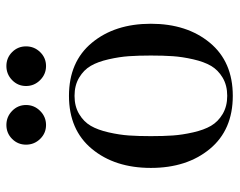

<svg xmlns="http://www.w3.org/2000/svg" viewBox="-92 -618 731 586"><g transform="rotate(-90 273.0 -325.5)"><path d="M435 -50Q377 20 273 20Q169 20 111 -50Q53 -120 53 -230Q53 -340 111 -410Q169 -480 273 -480Q377 -480 435 -410Q493 -340 493 -230Q493 -120 435 -50ZM394 -163Q396 -192 396 -230Q396 -268 394 -297Q392 -326 384.5 -359Q377 -392 364.5 -413.5Q352 -435 328.5 -449Q305 -463 273 -463Q241 -463 217.5 -449Q194 -435 181.5 -413.5Q169 -392 161.5 -359Q154 -326 152 -297Q150 -268 150 -230Q150 -192 152 -163Q154 -134 161.5 -101Q169 -68 181.5 -46.5Q194 -25 217.5 -11Q241 3 273 3Q305 3 328.5 -11Q352 -25 364.5 -46.5Q377 -68 384.5 -101Q392 -134 394 -163ZM321 -568Q303 -586 303 -611Q303 -636 321 -653.5Q339 -671 364 -671Q389 -671 406.5 -653.5Q424 -636 424 -611Q424 -586 406.5 -568Q389 -550 364 -550Q339 -550 321 -568ZM141.5 -568Q124 -586 124 -611Q124 -636 141.5 -653.5Q159 -671 184 -671Q209 -671 227 -653.5Q245 -636 245 -611Q245 -586 227 -568Q209 -550 184 -550Q159 -550 141.5 -568Z"/></g></svg>

Font: Elsie
Style: Regular
Weight: 400
Designer: Alejandro Inler
Foundry: Alejandro Inler
Version: 1.002